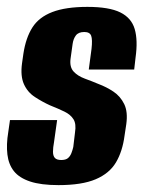

<svg xmlns="http://www.w3.org/2000/svg" viewBox="-22 -525 417 558"><path d="M148 13Q97 13 65.5 2.5Q34 -8 18.5 -27.5Q3 -47 -0.5 -76Q-4 -105 2 -141L7 -176H144L135 -112Q132 -96 132 -84Q132 -72 137.5 -66Q143 -60 156 -60Q169 -60 175.5 -65.5Q182 -71 185.5 -80Q189 -89 191 -98L196 -140Q200 -165 191.5 -178.5Q183 -192 165.5 -200.5Q148 -209 123 -219Q101 -229 79.5 -243Q58 -257 47.5 -280.5Q37 -304 42 -341L46 -369Q53 -415 72 -445Q91 -475 130 -490Q169 -505 232 -505Q295 -505 327.5 -489Q360 -473 369.5 -440.5Q379 -408 372 -358L368 -323H236L244 -383Q247 -410 243 -421Q239 -432 223 -432Q206 -432 198.5 -422Q191 -412 189 -397L183 -354Q180 -330 192 -317Q204 -304 224.5 -296.5Q245 -289 264 -281Q288 -272 308 -258.5Q328 -245 339 -222.5Q350 -200 345 -164L340 -131Q334 -85 315 -53Q296 -21 256 -4Q216 13 148 13Z"/></svg>

Font: Alumni Sans Thin ExtraBold
Style: Italic
Weight: 800
Italic angle: -8°
Version: Version 1.016